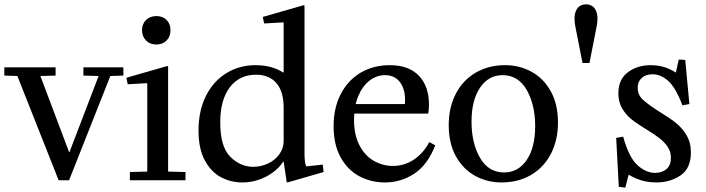

<svg xmlns="http://www.w3.org/2000/svg" viewBox="-20 -830 3249 884"><path d="M0 -520H236V-482L166 -480L298 -130H300L434 -480L364 -482V-520H548V-482L488 -480L298 0H250L60 -480L0 -482Z M750 -526 754 -524V-40L834 -38V0H578V-38L658 -40V-445L656 -447L568 -442L562 -472ZM634 -691Q634 -720 652.5 -738Q671 -756 700 -756Q729 -756 747 -738Q765 -720 765 -691Q765 -662 747 -643.5Q729 -625 700 -625Q671 -625 652.5 -643.5Q634 -662 634 -691Z M1382 -126Q1382 -78 1390 -64L1466 -72L1470 -38L1304 10L1300 8L1286 -86V-286H1382ZM1378 -806 1382 -804V-286H1286V-725L1284 -727L1196 -722L1190 -752ZM1336 -453 1286 -333Q1286 -409 1252.5 -447.5Q1219 -486 1159 -486Q1082 -486 1038 -428Q994 -370 994 -267Q994 -154 1040.5 -108Q1087 -62 1146 -62Q1181 -62 1213.5 -77Q1246 -92 1266 -119.5Q1286 -147 1286 -182V-86H1284Q1257 -44 1205.5 -17Q1154 10 1095 10Q1043 10 997.5 -14Q952 -38 923 -91.5Q894 -145 894 -229Q894 -320 928 -388Q962 -456 1022 -493Q1082 -530 1157 -530Q1216 -530 1261.5 -508.5Q1307 -487 1336 -453Z M1789 -66Q1841 -66 1884.5 -94.5Q1928 -123 1956 -175H1958L1984 -161Q1949 -71 1887.5 -30.5Q1826 10 1752 10Q1689 10 1635.5 -18Q1582 -46 1549 -104.5Q1516 -163 1516 -249Q1516 -335 1550 -399Q1584 -463 1642.5 -496.5Q1701 -530 1774 -530Q1862 -530 1908.5 -481.5Q1955 -433 1955 -349Q1955 -327 1952 -309L1950 -307H1608L1614 -351H1859L1843 -339Q1851 -405 1826.5 -444.5Q1802 -484 1753 -484Q1714 -484 1681.5 -459Q1649 -434 1629.5 -387.5Q1610 -341 1610 -279Q1610 -208 1635.5 -160Q1661 -112 1702 -89Q1743 -66 1789 -66Z M2306 -530Q2372 -530 2427.5 -499.5Q2483 -469 2516 -409.5Q2549 -350 2549 -266Q2549 -184 2516 -121Q2483 -58 2424 -24Q2365 10 2289 10Q2223 10 2167.5 -20.5Q2112 -51 2079 -110.5Q2046 -170 2046 -254Q2046 -336 2079 -399Q2112 -462 2171 -496Q2230 -530 2306 -530ZM2301 -36Q2366 -36 2405 -93.5Q2444 -151 2444 -249Q2444 -348 2405 -416Q2366 -484 2294 -484Q2229 -484 2190 -426Q2151 -368 2151 -270Q2151 -171 2190 -103.5Q2229 -36 2301 -36Z M2629 -708Q2622 -744 2627.5 -767Q2633 -790 2646.5 -800Q2660 -810 2678 -810Q2696 -810 2709.5 -800Q2723 -790 2728.5 -767Q2734 -744 2727 -708L2694 -540H2662Z M2849 -201Q2876 -104 2915.5 -69Q2955 -34 2996 -34Q3028 -34 3048.5 -51.5Q3069 -69 3069 -103Q3069 -132 3054 -154Q3039 -176 3018 -192.5Q2997 -209 2958 -233Q2915 -259 2889 -279.5Q2863 -300 2845 -330Q2827 -360 2827 -400Q2827 -465 2871 -497.5Q2915 -530 2976 -530Q3024 -530 3062.5 -512Q3101 -494 3128 -467L3089 -483L3105 -556L3135 -554L3154 -351L3122 -345Q3091 -427 3056.5 -457.5Q3022 -488 2985 -488Q2953 -488 2934.5 -471Q2916 -454 2916 -426Q2916 -393 2940.5 -370.5Q2965 -348 3017 -315Q3062 -288 3091 -265Q3120 -242 3140.5 -208Q3161 -174 3161 -128Q3161 -55 3113.5 -22.5Q3066 10 3001 10Q2953 10 2911.5 -7Q2870 -24 2842 -51L2886 -71L2859 34L2829 30L2817 -195Z"/></svg>

Font: Minipax
Style: Regular
Weight: 400
Designer: Raphaël Ronot
Foundry: Velvetyne Type Foundry
Version: Version 1.000